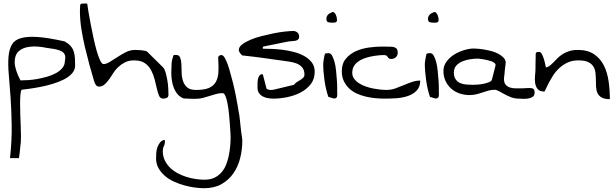

<svg xmlns="http://www.w3.org/2000/svg" viewBox="-20 -543 3393 1059"><path d="M35.2 329.1Q45.9 230.5 44.4 146Q43 61.5 38.1 -8.3Q33.2 -78.1 28.3 -133.8Q23.4 -189.5 26.9 -229.5Q30.3 -269.5 44.9 -295.9Q59.6 -322.3 94.7 -332.5Q129.9 -342.8 188 -338.9Q246.1 -335 336.9 -314.5Q357.4 -302.7 369.1 -289.6Q380.9 -276.4 386.2 -260.3Q391.6 -244.1 393.1 -224.6Q394.5 -205.1 394.5 -182.6Q394.5 -157.2 377 -137.7Q359.4 -118.2 332 -104.5Q304.7 -90.8 271 -80.6Q237.3 -70.3 204.6 -64Q171.9 -57.6 143.6 -53.7Q115.2 -49.8 98.6 -47.9Q94.7 -41 92.8 -21Q90.8 -1 90.8 27.3Q90.8 55.7 91.8 87.4Q92.8 119.1 94.2 149.4Q95.7 179.7 95.7 205.1Q95.7 230.5 94.7 244.1Q92.8 252.9 91.8 268.1Q90.8 283.2 88.9 296.9Q86.9 310.5 85.9 319.3L85 329.1ZM235.4 -279.3Q184.6 -290 144 -285.2Q103.5 -280.3 82 -259.3Q60.5 -238.3 61 -199.2Q61.5 -160.2 92.8 -99.6Q110.4 -99.6 134.8 -101.1Q159.2 -102.5 186 -107.4Q212.9 -112.3 240.2 -120.1Q267.6 -127.9 289.6 -140.1Q311.5 -152.3 324.7 -168.9Q337.9 -185.5 337.9 -207Q342.8 -229.5 336.9 -242.2Q331.1 -254.9 316.4 -261.7Q301.8 -268.6 280.8 -272.5Q259.8 -276.4 235.4 -279.3Z M719.7 -210Q690.4 -210 669.4 -199.2Q648.4 -188.5 631.8 -172.9Q615.2 -157.2 603.5 -138.2Q591.8 -119.1 580.1 -103Q568.4 -86.9 555.7 -76.2Q543 -65.4 526.4 -65.4Q514.6 -65.4 508.3 -75.2Q502 -85 499 -95.7Q486.3 -137.7 473.1 -186Q460 -234.4 448.2 -284.2Q436.5 -334 428.7 -384.3Q420.9 -434.6 420.9 -480.5V-486.3Q420.9 -491.2 421.4 -496.6Q421.9 -502 421.9 -505.9V-513.7Q423.8 -522.5 431.6 -522.9Q439.5 -523.4 446.3 -523.4Q447.3 -523.4 453.6 -523.4Q460 -523.4 460.9 -523.4Q462.9 -508.8 467.8 -478.5Q472.7 -448.2 480 -411.1Q487.3 -374 495.6 -334.5Q503.9 -294.9 513.2 -262.7Q522.5 -230.5 532.2 -210Q542 -189.5 550.8 -189.5Q565.4 -189.5 585 -201.2Q604.5 -212.9 626.5 -227.5Q648.4 -242.2 673.3 -254.9Q698.2 -267.6 725.6 -267.6Q731.4 -267.6 741.2 -267.1Q751 -266.6 761.2 -265.6Q771.5 -264.6 780.8 -262.7Q790 -260.7 793 -256.8L879.9 -170.9Q887.7 -163.1 893.6 -142.6Q899.4 -122.1 903.3 -98.6Q907.2 -75.2 908.2 -54.2Q909.2 -33.2 909.2 -21.5Q909.2 -7.8 900.4 -3.4Q891.6 1 879.9 1Q864.3 1 857.4 -14.6Q850.6 -30.3 845.2 -54.2Q839.8 -78.1 833 -105Q826.2 -131.8 813.5 -155.8Q800.8 -179.7 778.8 -194.8Q756.8 -210 719.7 -210Z M840.8 330.1Q840.8 318.4 841.8 301.8Q842.8 285.2 848.1 269.5Q853.5 253.9 863.3 242.2Q873 230.5 888.7 228.5Q888.7 229.5 889.2 232.9Q889.6 236.3 889.6 238.3Q889.6 252 883.8 263.2Q877.9 274.4 877.9 291Q877.9 318.4 888.7 340.8Q899.4 363.3 917 380.9Q934.6 398.4 957.5 411.1Q980.5 423.8 1006.3 432.1Q1032.2 440.4 1058.6 444.3Q1085 448.2 1107.4 448.2Q1139.6 448.2 1162.1 437.5Q1184.6 426.8 1200.7 408.7Q1216.8 390.6 1226.6 366.7Q1236.3 342.8 1241.7 316.9Q1247.1 291 1249.5 264.6Q1252 238.3 1252 214.8Q1252 210.9 1251 190.9Q1250 170.9 1248 144Q1246.1 117.2 1243.2 86.9Q1240.2 56.6 1235.4 30.3Q1230.5 3.9 1223.6 -12.7Q1216.8 -29.3 1208 -29.3Q1189.5 -29.3 1171.4 -24.4Q1153.3 -19.5 1135.7 -13.7Q1118.2 -7.8 1099.1 -2.9Q1080.1 2 1059.6 2Q1055.7 2 1046.4 2Q1037.1 2 1026.4 1.5Q1015.6 1 1006.3 0.5Q997.1 0 993.2 0Q972.7 -7.8 959.5 -23.4Q946.3 -39.1 938.5 -59.1Q930.7 -79.1 927.7 -101.1Q924.8 -123 924.8 -141.6Q924.8 -168.9 926.3 -190.9Q927.7 -212.9 936.5 -237.3Q937.5 -239.3 943.4 -239.7Q949.2 -240.2 950.2 -240.2Q967.8 -240.2 973.6 -225.6Q979.5 -210.9 980.5 -189.5Q981.4 -168 981.9 -143.1Q982.4 -118.2 989.3 -96.7Q996.1 -75.2 1012.2 -61Q1028.3 -46.9 1061.5 -46.9Q1106.4 -46.9 1131.8 -57.6Q1157.2 -68.4 1169.9 -90.3Q1182.6 -112.3 1184.6 -144Q1186.5 -175.8 1183.6 -218.8Q1182.6 -231.4 1188.5 -235.4Q1194.3 -239.3 1202.1 -239.3Q1211.9 -239.3 1223.1 -217.8Q1234.4 -196.3 1244.1 -163.1Q1253.9 -129.9 1263.7 -91.3Q1273.4 -52.7 1280.3 -17.6Q1287.1 17.6 1291.5 43.5Q1295.9 69.3 1296.9 76.2Q1297.9 80.1 1299.8 91.3Q1301.8 102.5 1303.2 118.7Q1304.7 134.8 1306.6 151.9Q1308.6 168.9 1310.5 185.1Q1312.5 201.2 1314.5 212.9Q1316.4 224.6 1316.4 228.5V233.4Q1316.4 284.2 1304.2 331.1Q1292 377.9 1266.1 414.6Q1240.2 451.2 1200.7 473.1Q1161.1 495.1 1105.5 495.1Q1082 495.1 1053.2 491.2Q1024.4 487.3 995.1 479Q965.8 470.7 938 458Q910.2 445.3 888.7 426.3Q867.2 407.2 854 383.8Q840.8 360.4 840.8 330.1Z M1400.4 -59.6V-80.1Q1400.4 -92.8 1402.3 -104.5Q1404.3 -116.2 1410.2 -125Q1416 -133.8 1426.8 -133.8V-132.8H1429.7L1449.2 -57.6Q1449.2 -53.7 1453.1 -51.8Q1457 -49.8 1461.4 -48.3Q1465.8 -46.9 1470.2 -46.9Q1474.6 -46.9 1477.5 -46.9Q1479.5 -46.9 1482.9 -47.4Q1486.3 -47.9 1487.3 -47.9Q1493.2 -48.8 1509.8 -53.2Q1526.4 -57.6 1544.4 -61.5Q1562.5 -65.4 1578.6 -69.8Q1594.7 -74.2 1601.6 -75.2Q1606.4 -83 1616.2 -89.4Q1626 -95.7 1635.7 -101.6Q1645.5 -107.4 1652.3 -114.3Q1659.2 -121.1 1659.2 -131.8Q1659.2 -156.2 1647 -170.9Q1634.8 -185.5 1615.7 -192.9Q1596.7 -200.2 1575.2 -203.1Q1553.7 -206.1 1534.2 -209Q1526.4 -210 1509.3 -212.4Q1492.2 -214.8 1470.7 -217.8Q1449.2 -220.7 1425.8 -224.1Q1402.3 -227.5 1380.4 -230Q1358.4 -232.4 1341.3 -234.4Q1324.2 -236.3 1316.4 -237.3Q1310.5 -241.2 1303.7 -251Q1296.9 -260.7 1296.9 -266.6Q1296.9 -283.2 1314.9 -297.4Q1333 -311.5 1360.4 -323.2Q1387.7 -335 1422.4 -343.8Q1457 -352.5 1490.7 -359.4Q1524.4 -366.2 1553.2 -369.1Q1582 -372.1 1597.7 -372.1Q1609.4 -372.1 1619.6 -364.3Q1629.9 -356.4 1629.9 -341.8Q1629.9 -330.1 1623.5 -324.7Q1617.2 -319.3 1607.9 -317.9Q1598.6 -316.4 1589.4 -315.9Q1580.1 -315.4 1572.3 -314.5Q1556.6 -311.5 1532.7 -306.6Q1508.8 -301.8 1485.4 -296.9Q1461.9 -292 1446.3 -289.1L1429.7 -285.2V-274.4Q1448.2 -274.4 1476.6 -273.4Q1504.9 -272.5 1537.1 -268.6Q1569.3 -264.6 1601.1 -256.3Q1632.8 -248 1658.2 -233.9Q1683.6 -219.7 1699.7 -198.7Q1715.8 -177.7 1715.8 -147.5Q1715.8 -106.4 1693.4 -78.1Q1670.9 -49.8 1636.7 -32.2Q1602.5 -14.6 1562.5 -6.8Q1522.5 1 1488.3 1Q1474.6 1 1459 -1.5Q1443.4 -3.9 1430.2 -10.7Q1417 -17.6 1408.7 -29.3Q1400.4 -41 1400.4 -59.6Z M1791 -8.8Q1784.2 -28.3 1778.8 -51.3Q1773.4 -74.2 1770 -98.6Q1766.6 -123 1764.6 -146.5Q1762.7 -169.9 1762.7 -190.4Q1762.7 -193.4 1763.7 -201.7Q1764.6 -210 1766.1 -218.8Q1767.6 -227.5 1769.5 -235.8Q1771.5 -244.1 1772.5 -247.1Q1773.4 -248 1781.2 -249Q1789.1 -250 1791 -250Q1803.7 -250 1811.5 -236.3Q1819.3 -222.7 1825.2 -201.2Q1831.1 -179.7 1833.5 -153.8Q1835.9 -127.9 1837.9 -104Q1839.8 -80.1 1839.8 -61.5Q1839.8 -43 1839.8 -36.1Q1839.8 -33.2 1840.3 -26.9Q1840.8 -20.5 1839.8 -14.2Q1838.9 -7.8 1835.4 -3.9Q1832 0 1824.2 0H1820.3Q1818.4 0 1814.5 -1.5Q1810.5 -2.9 1805.7 -4.4Q1800.8 -5.9 1796.9 -6.8Q1793 -7.8 1791 -8.8ZM1780.3 -439.5Q1780.3 -463.9 1811.5 -475.6Q1818.4 -478.5 1823.7 -473.6Q1829.1 -468.8 1832.5 -460.9Q1835.9 -453.1 1837.4 -444.8Q1838.9 -436.5 1838.9 -432.6Q1838.9 -426.8 1835.9 -423.3Q1833 -419.9 1828.6 -418.9Q1824.2 -418 1819.3 -418H1811.5Q1797.9 -418 1789.1 -420.9Q1780.3 -423.8 1780.3 -439.5Z M1865.2 -150.4Q1865.2 -192.4 1887.7 -219.2Q1910.2 -246.1 1942.9 -260.7Q1975.6 -275.4 2014.2 -280.8Q2052.7 -286.1 2085.9 -286.1H2097.7Q2104.5 -286.1 2113.8 -285.6Q2123 -285.2 2130.9 -285.2H2142.6Q2162.1 -282.2 2168 -273.9Q2173.8 -265.6 2173.8 -252.9Q2173.8 -237.3 2163.6 -227.5Q2153.3 -217.8 2137.7 -217.8Q2127.9 -217.8 2124.5 -221.2Q2121.1 -224.6 2118.7 -228.5Q2116.2 -232.4 2112.3 -235.8Q2108.4 -239.3 2097.7 -239.3Q2083 -239.3 2064.5 -237.3Q2045.9 -235.4 2026.4 -231.4Q2006.8 -227.5 1988.3 -220.7Q1969.7 -213.9 1955.1 -203.1Q1940.4 -192.4 1931.6 -177.2Q1922.9 -162.1 1922.9 -140.6Q1922.9 -123 1933.1 -108.9Q1943.4 -94.7 1960 -84Q1976.6 -73.2 1997.6 -65.9Q2018.6 -58.6 2039.1 -54.7Q2059.6 -50.8 2078.6 -48.8Q2097.7 -46.9 2109.4 -46.9Q2136.7 -46.9 2160.2 -55.2Q2183.6 -63.5 2206.5 -73.2Q2229.5 -83 2252 -90.8Q2274.4 -98.6 2297.9 -98.6Q2297.9 -63.5 2277.8 -43Q2257.8 -22.5 2227.5 -12.7Q2197.3 -2.9 2163.1 -1Q2128.9 1 2100.6 1Q2077.1 1 2050.3 -1.5Q2023.4 -3.9 1997.1 -10.3Q1970.7 -16.6 1947.3 -27.3Q1923.8 -38.1 1905.8 -55.2Q1887.7 -72.3 1876.5 -95.7Q1865.2 -119.1 1865.2 -150.4Z M2351.6 -8.8Q2344.7 -28.3 2339.4 -51.3Q2334 -74.2 2330.6 -98.6Q2327.1 -123 2325.2 -146.5Q2323.2 -169.9 2323.2 -190.4Q2323.2 -193.4 2324.2 -201.7Q2325.2 -210 2326.7 -218.8Q2328.1 -227.5 2330.1 -235.8Q2332 -244.1 2333 -247.1Q2334 -248 2341.8 -249Q2349.6 -250 2351.6 -250Q2364.3 -250 2372.1 -236.3Q2379.9 -222.7 2385.7 -201.2Q2391.6 -179.7 2394 -153.8Q2396.5 -127.9 2398.4 -104Q2400.4 -80.1 2400.4 -61.5Q2400.4 -43 2400.4 -36.1Q2400.4 -33.2 2400.9 -26.9Q2401.4 -20.5 2400.4 -14.2Q2399.4 -7.8 2396 -3.9Q2392.6 0 2384.8 0H2380.9Q2378.9 0 2375 -1.5Q2371.1 -2.9 2366.2 -4.4Q2361.3 -5.9 2357.4 -6.8Q2353.5 -7.8 2351.6 -8.8ZM2340.8 -439.5Q2340.8 -463.9 2372.1 -475.6Q2378.9 -478.5 2384.3 -473.6Q2389.6 -468.8 2393.1 -460.9Q2396.5 -453.1 2397.9 -444.8Q2399.4 -436.5 2399.4 -432.6Q2399.4 -426.8 2396.5 -423.3Q2393.6 -419.9 2389.2 -418.9Q2384.8 -418 2379.9 -418H2372.1Q2358.4 -418 2349.6 -420.9Q2340.8 -423.8 2340.8 -439.5Z M2708 -47.9Q2692.4 -47.9 2675.3 -43.5Q2658.2 -39.1 2641.6 -33.2Q2625 -27.3 2606.9 -22.9Q2588.9 -18.6 2570.3 -18.6Q2542 -18.6 2515.6 -27.3Q2489.3 -36.1 2469.2 -53.7Q2449.2 -71.3 2437.5 -96.2Q2425.8 -121.1 2425.8 -152.3Q2425.8 -179.7 2442.9 -203.1Q2460 -226.6 2485.4 -242.2Q2510.7 -257.8 2540 -266.6Q2569.3 -275.4 2592.8 -275.4Q2603.5 -275.4 2619.6 -273.9Q2635.7 -272.5 2654.8 -269Q2673.8 -265.6 2693.4 -260.3Q2712.9 -254.9 2729 -246.1Q2745.1 -237.3 2756.3 -226.1Q2767.6 -214.8 2769.5 -200.2Q2769.5 -195.3 2767.6 -183.1Q2765.6 -170.9 2764.6 -157.2Q2763.7 -143.6 2762.2 -131.3Q2760.7 -119.1 2759.8 -113.3V-107.4Q2759.8 -85.9 2769.5 -75.2Q2779.3 -64.5 2793.5 -60.1Q2807.6 -55.7 2823.2 -55.7H2854.5Q2869.1 -55.7 2873 -56.2Q2877 -56.6 2878.4 -56.6Q2879.9 -56.6 2883.3 -57.1Q2886.7 -57.6 2902.3 -57.6Q2915 -57.6 2921.9 -52.7Q2928.7 -47.9 2928.7 -32.2Q2928.7 -15.6 2918 -8.8Q2907.2 -2 2892.6 0.5Q2877.9 2.9 2863.3 2Q2848.6 1 2840.8 1Q2818.4 1 2798.3 -6.8Q2778.3 -14.6 2761.7 -23.9Q2745.1 -33.2 2731.4 -40.5Q2717.8 -47.9 2708 -47.9ZM2483.4 -142.6Q2483.4 -119.1 2493.7 -105Q2503.9 -90.8 2519 -84.5Q2534.2 -78.1 2552.7 -76.7Q2571.3 -75.2 2588.9 -75.2Q2595.7 -75.2 2611.8 -76.2Q2627.9 -77.1 2645.5 -80.6Q2663.1 -84 2677.2 -89.8Q2691.4 -95.7 2693.4 -104.5L2712.9 -180.7Q2714.8 -188.5 2709 -194.3Q2703.1 -200.2 2692.9 -204.1Q2682.6 -208 2670.4 -210.9Q2658.2 -213.9 2646.5 -215.8Q2634.8 -217.8 2625.5 -218.8Q2616.2 -219.7 2614.3 -219.7Q2596.7 -219.7 2573.7 -216.3Q2550.8 -212.9 2530.8 -204.6Q2510.7 -196.3 2497.1 -181.6Q2483.4 -167 2483.4 -142.6Z M3169.9 -210Q3135.7 -210 3109.9 -197.8Q3084 -185.5 3063.5 -166Q3043 -146.5 3029.3 -124.5Q3015.6 -102.5 3005.4 -83Q2995.1 -63.5 2989.7 -50.8Q2984.4 -38.1 2982.4 -38.1Q2956.1 -38.1 2945.3 -51.8Q2934.6 -65.4 2931.6 -85.4Q2928.7 -105.5 2931.2 -127.4Q2933.6 -149.4 2933.6 -166V-182.6Q2933.6 -194.3 2934.1 -207Q2934.6 -219.7 2934.6 -230.5V-247.1Q2937.5 -254.9 2942.4 -255.9Q2947.3 -256.8 2953.1 -256.8Q2961.9 -256.8 2967.8 -246.6Q2973.6 -236.3 2978.5 -221.7Q2983.4 -207 2986.3 -192.9Q2989.3 -178.7 2991.2 -170.9Q3002.9 -172.9 3012.7 -180.7Q3022.5 -188.5 3032.7 -199.2Q3043 -210 3054.7 -221.7Q3066.4 -233.4 3082 -243.7Q3097.7 -253.9 3118.7 -260.7Q3139.6 -267.6 3167 -267.6Q3221.7 -267.6 3256.8 -243.7Q3292 -219.7 3311 -181.2Q3330.1 -142.6 3336.9 -94.2Q3343.8 -45.9 3343.8 3.9Q3314.5 3.9 3298.3 -5.4Q3282.2 -14.6 3275.4 -29.8Q3268.6 -44.9 3267.6 -64Q3266.6 -83 3266.6 -103Q3266.6 -123 3264.2 -142.6Q3261.7 -162.1 3252.4 -176.8Q3243.2 -191.4 3224.1 -200.7Q3205.1 -210 3169.9 -210Z"/></svg>

Font: Swanky and Moo Moo
Style: Regular
Weight: 400
Designer: Kimberly Geswein
Foundry: Kimberly Geswein
Version: Version 1.002 2001